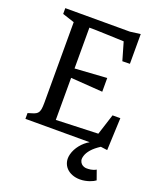

<svg xmlns="http://www.w3.org/2000/svg" viewBox="-177 -865 1019 1219"><g transform="rotate(20 333.0 -256.0)"><path d="M55.2 -39.1Q79.6 -45.9 95 -51.5Q110.4 -57.1 118.9 -66.9Q127.4 -76.7 130.4 -93Q133.3 -109.4 133.3 -137.2V-681.6L52.7 -708V-747.1H489.7L559.1 -756.3V-555.2L508.3 -554.2L473.1 -675.8Q400.9 -678.7 355.7 -680.2Q310.5 -681.6 284.2 -682.6Q253.9 -683.6 238.8 -683.1V-407.2L454.6 -421.4V-328.6L238.8 -343.8V-59.6L522.5 -69.8L567.4 -210H620.1L610.8 8.8L565.9 2.9Q529.3 26.4 509 49.8Q488.8 73.2 482.4 94.7Q476.1 114.7 479.7 127.7Q483.4 140.6 491.5 148.4Q499.5 156.2 509.3 159.4Q519 162.6 524.9 162.6Q531.2 162.6 539.3 162.4Q547.4 162.1 555.7 160.6Q564 159.2 573 156.2Q582 153.3 590.8 147.9L613.8 212.4Q608.4 216.8 598.1 222.2Q587.9 227.5 574.5 232.2Q561 236.8 544.9 240Q528.8 243.2 511.2 243.2Q481.9 243.2 457.8 233.6Q433.6 224.1 418 207Q402.3 189.9 396.5 166.5Q390.6 143.1 397.9 114.7Q402.3 97.7 411.1 80.8Q419.9 64 431.9 49.1Q443.8 34.2 458.5 21.5Q473.1 8.8 489.3 0H55.2Z"/></g></svg>

Font: Donegal One
Style: Regular
Weight: 400
Designer: Gary Lonergan
Foundry: Sorkin Type Co.
Version: Version 1.004